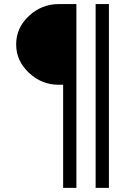

<svg xmlns="http://www.w3.org/2000/svg" viewBox="-20 -770 661 940"><path d="M289.1 -355H267.1Q184.1 -355 121.6 -413.6Q59.1 -472.2 59.1 -553Q59.1 -633.8 121.6 -691.9Q184.1 -750 267.1 -750H354V149.9H289.1ZM448.2 -750H513.2V149.9H448.2Z"/></svg>

Font: Oakes Grotesk
Style: SemiBold Italic
Weight: 600
Designer: Samuel Oakes
Foundry: Samuel Oakes
Version: Version 1.0 | wf-rip DC20170320